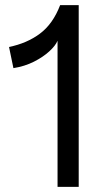

<svg xmlns="http://www.w3.org/2000/svg" viewBox="-20 -724 407 744"><path d="M203 0V-566Q195 -547 171 -525Q147 -503 111.5 -485Q76 -467 32 -460L15 -542Q84 -556 134.5 -593.5Q185 -631 213 -704H285V0Z"/></svg>

Font: Prodigy Sans
Style: Regular
Weight: 400
Designer: Wei Huang
Foundry: Wei Huang
Version: Version 1.003; ttfautohint (v1.8.3)